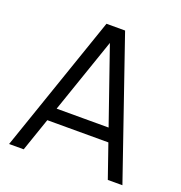

<svg xmlns="http://www.w3.org/2000/svg" viewBox="-130 -832 893 945"><g transform="rotate(20 317.0 -360.0)"><path d="M20 0 268 -720H365.5L613.5 0H537L301.5 -679H330.5L96.5 0ZM130.5 -174.5V-243.5H502.5V-174.5Z"/></g></svg>

Font: Manrope ExtraLight
Style: Regular
Weight: 400
Version: Version 4.504